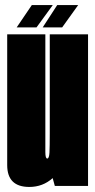

<svg xmlns="http://www.w3.org/2000/svg" viewBox="-20 -736 378 760"><path d="M197 0 188.5 -31Q149.5 4 96 4Q8.5 4 8.5 -82.5V-600H159.5V-134Q159.5 -108.5 167 -108.5Q174.5 -108.5 175.8 -132Q177 -155.5 177 -206.5V-600H328.5V0ZM46 -627.5 106 -716H189L124.5 -627.5ZM149 -627.5 206.5 -716H289.5L226 -627.5Z"/></svg>

Font: Anybody UltraCondensed ExtraBold
Style: Regular
Weight: 800
Width: 1
Designer: Tyler Finck
Foundry: Etcetera Type Company
Version: Version 1.010; ttfautohint (v1.8.3) -l 8 -r 50 -G 200 -x 14 